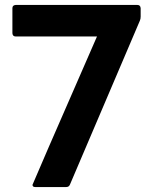

<svg xmlns="http://www.w3.org/2000/svg" viewBox="-20 -754 621 774"><path d="M247 0H122Q111 0 111 -9Q111 -12 371 -607H43Q31 -607 30 -620V-721Q30 -733 43 -734H534Q546 -734 547 -721V-687Q547 -678 544 -671L262 -10Q258 0 247 0Z"/></svg>

Font: YamahaIndonesia935. App
Style: Bold
Weight: 700
Designer: Dalton Maag Ltd
Foundry: Dalton Maag Ltd
Version: Version 1.002; January 01, 2024; Regular/Italic